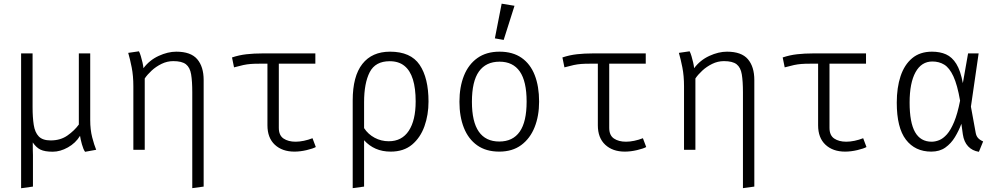

<svg xmlns="http://www.w3.org/2000/svg" viewBox="-20 -816 5440 1046"><path d="M471.5 -525V-161.5Q471.5 -109.5 482.2 -68Q493 -26.5 504 0L443.5 11Q434 -2 426.2 -30Q418.5 -58 416 -76Q392 -36.5 350 -13Q308 10.5 267.5 10.5Q223.5 10.5 200.2 -1Q177 -12.5 158.5 -40Q158 -16 158.8 3.2Q159.5 22.5 159.5 29V200.5L95 209.5V-525H157.5V-232Q157.5 -176.5 163.8 -135.8Q170 -95 191 -73Q212 -51 256 -51Q309.5 -51 347.5 -77.8Q385.5 -104.5 409.5 -137.5V-525Z M940.5 -534.5Q1019.5 -534.5 1054.5 -493.5Q1089.5 -452.5 1089.5 -380V200.5L1027.5 209V-313.5Q1027.5 -373.5 1021.2 -411Q1015 -448.5 993 -465.8Q971 -483 924 -483Q890.5 -483 860 -468Q829.5 -453 806 -431.2Q782.5 -409.5 768.5 -388.5V0H706.5V-345.5Q706.5 -403 697.5 -448.5Q688.5 -494 678.5 -528L737 -536.5Q742 -527.5 747.2 -510.2Q752.5 -493 756.5 -474.8Q760.5 -456.5 761.5 -444.5Q794.5 -488.5 844.5 -511.5Q894.5 -534.5 940.5 -534.5Z M1698 -525V-469H1393Q1365.5 -469 1346 -467.5Q1326.5 -466 1306.2 -461.8Q1286 -457.5 1255 -449L1244 -503Q1282.5 -516 1323 -520.5Q1363.5 -525 1409.5 -525ZM1499 -485V-119.5Q1499 -78.5 1524.8 -61.2Q1550.5 -44 1590.5 -44Q1611.5 -44 1635.5 -49Q1659.5 -54 1682.5 -63L1700.5 -15Q1685.5 -6.5 1650.5 1.8Q1615.5 10 1584 10Q1517.5 10 1477.2 -27.5Q1437 -65 1437 -133.5V-485Z M2105 -534.5Q2217.5 -534.5 2266 -463Q2314.5 -391.5 2314.5 -262.5Q2314.5 -190.5 2292.5 -128.5Q2270.5 -66.5 2225 -28.2Q2179.5 10 2108.5 10Q2063 10 2027 -5.8Q1991 -21.5 1963.5 -52V200.5L1901.5 209V-269Q1901.5 -400.5 1954 -467.5Q2006.5 -534.5 2105 -534.5ZM2103 -482.5Q2025 -482.5 1994.2 -422.8Q1963.5 -363 1963.5 -259.5V-118Q1985.5 -84.5 2021 -65.5Q2056.5 -46.5 2098 -46.5Q2169.5 -46.5 2207 -103.5Q2244.5 -160.5 2244.5 -263.5Q2244.5 -334.5 2229.5 -383.2Q2214.5 -432 2183.2 -457.2Q2152 -482.5 2103 -482.5Z M2701.5 -534.5Q2773.5 -534.5 2821.5 -501Q2869.5 -467.5 2893.2 -406.5Q2917 -345.5 2917 -262.5Q2917 -184.5 2892.5 -123Q2868 -61.5 2819.8 -25.8Q2771.5 10 2700 10Q2628 10 2579.8 -24.2Q2531.5 -58.5 2507.2 -119.8Q2483 -181 2483 -261.5Q2483 -342 2507.5 -403.5Q2532 -465 2580.8 -499.8Q2629.5 -534.5 2701.5 -534.5ZM2701.5 -480Q2627.5 -480 2589.2 -426.5Q2551 -373 2551 -261.5Q2551 -152.5 2588.5 -98.8Q2626 -45 2700 -45Q2774 -45 2811.5 -98.8Q2849 -152.5 2849 -262.5Q2849 -373 2811.8 -426.5Q2774.5 -480 2701.5 -480ZM2713 -796 2783 -784.5 2724 -598.5 2676 -607Z M3498 -525V-469H3193Q3165.5 -469 3146 -467.5Q3126.5 -466 3106.2 -461.8Q3086 -457.5 3055 -449L3044 -503Q3082.5 -516 3123 -520.5Q3163.5 -525 3209.5 -525ZM3299 -485V-119.5Q3299 -78.5 3324.8 -61.2Q3350.5 -44 3390.5 -44Q3411.5 -44 3435.5 -49Q3459.5 -54 3482.5 -63L3500.5 -15Q3485.5 -6.5 3450.5 1.8Q3415.5 10 3384 10Q3317.5 10 3277.2 -27.5Q3237 -65 3237 -133.5V-485Z M3940.5 -534.5Q4019.5 -534.5 4054.5 -493.5Q4089.5 -452.5 4089.5 -380V200.5L4027.5 209V-313.5Q4027.5 -373.5 4021.2 -411Q4015 -448.5 3993 -465.8Q3971 -483 3924 -483Q3890.5 -483 3860 -468Q3829.5 -453 3806 -431.2Q3782.5 -409.5 3768.5 -388.5V0H3706.5V-345.5Q3706.5 -403 3697.5 -448.5Q3688.5 -494 3678.5 -528L3737 -536.5Q3742 -527.5 3747.2 -510.2Q3752.5 -493 3756.5 -474.8Q3760.5 -456.5 3761.5 -444.5Q3794.5 -488.5 3844.5 -511.5Q3894.5 -534.5 3940.5 -534.5Z M4698 -525V-469H4393Q4365.5 -469 4346 -467.5Q4326.5 -466 4306.2 -461.8Q4286 -457.5 4255 -449L4244 -503Q4282.5 -516 4323 -520.5Q4363.5 -525 4409.5 -525ZM4499 -485V-119.5Q4499 -78.5 4524.8 -61.2Q4550.5 -44 4590.5 -44Q4611.5 -44 4635.5 -49Q4659.5 -54 4682.5 -63L4700.5 -15Q4685.5 -6.5 4650.5 1.8Q4615.5 10 4584 10Q4517.5 10 4477.2 -27.5Q4437 -65 4437 -133.5V-485Z M5057.5 -534.5Q5101 -534.5 5134 -519.8Q5167 -505 5190 -468Q5213 -431 5225.5 -363L5254 -525H5311.5L5269.5 -235L5295.5 -92.5Q5298.5 -75.5 5307.8 -64.8Q5317 -54 5336 -45.5L5313 11Q5277 5.5 5254.2 -18.8Q5231.5 -43 5225.5 -84L5217.5 -141.5Q5203.5 -104 5182.5 -69.2Q5161.5 -34.5 5130.2 -12.2Q5099 10 5053.5 10Q4965.5 10 4915.5 -55Q4865.5 -120 4865.5 -257Q4865.5 -338.5 4886.2 -401Q4907 -463.5 4949.5 -499Q4992 -534.5 5057.5 -534.5ZM5059.5 -481Q5000 -481 4967.8 -422.8Q4935.5 -364.5 4935.5 -257Q4935.5 -148.5 4965.2 -96.2Q4995 -44 5055.5 -44Q5075.5 -44 5096.8 -52.5Q5118 -61 5138.8 -84.2Q5159.5 -107.5 5178 -151.8Q5196.5 -196 5210.5 -267.5Q5195.5 -354 5174 -400.2Q5152.5 -446.5 5124.2 -463.8Q5096 -481 5059.5 -481Z"/></svg>

Font: Fira Code Light Light
Style: Regular
Weight: 300
Monospace: yes
Version: Version 5.002